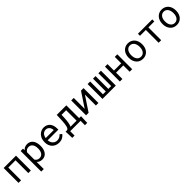

<svg xmlns="http://www.w3.org/2000/svg" viewBox="589 -2579 4824 4824"><g transform="rotate(-45 3000.5 -167.5)"><path d="M519 0V-528.3H80.6V0H170.9V-453.6H428.7V0Z M684.6 203.1H774.9V-50.8Q784.7 -40 795.9 -31Q807.1 -22 819.8 -14.6Q840.8 -2.9 866.9 3.4Q893.1 9.8 923.3 9.8Q973.1 9.8 1012 -10.7Q1050.8 -31.2 1077.1 -67.4Q1103.5 -103.5 1117.2 -152.6Q1130.9 -201.7 1130.9 -258.3V-268.6Q1130.9 -327.6 1117.2 -377.2Q1103.5 -426.8 1077.1 -462.4Q1050.8 -498 1011.7 -518.1Q972.7 -538.1 921.9 -538.1Q893.1 -538.1 867.9 -532Q842.8 -525.9 822.3 -514.2Q807.6 -506.3 794.9 -495.4Q782.2 -484.4 771.5 -470.7L767.1 -528.3H684.6ZM1040.5 -268.6V-258.3Q1040.5 -219.7 1032 -184.6Q1023.4 -149.4 1005.9 -122.6Q988.3 -95.7 960.9 -79.8Q933.6 -64 896 -64Q872.6 -64 853.3 -69.8Q834 -75.7 818.4 -85.9Q804.7 -94.7 793.9 -107.4Q783.2 -120.1 774.9 -134.8V-389.2Q784.2 -405.8 796.4 -419.4Q808.6 -433.1 824.2 -442.4Q838.4 -451.7 856.2 -456.5Q874 -461.4 895 -461.4Q933.1 -461.4 960.4 -445.8Q987.8 -430.2 1005.9 -403.8Q1023.4 -377 1032 -342Q1040.5 -307.1 1040.5 -268.6Z M1518.6 9.8Q1595.7 9.8 1648.2 -21.2Q1700.7 -52.2 1727.1 -92.3L1671.9 -135.3Q1647 -103 1609.4 -83.5Q1571.8 -64 1523.4 -64Q1486.8 -64 1456.5 -77.6Q1426.3 -91.3 1404.8 -115.2Q1383.8 -137.7 1371.8 -167Q1359.9 -196.3 1356.4 -234.9V-238.3H1733.9V-278.8Q1733.9 -334 1720 -381.3Q1706.1 -428.7 1677.7 -463.9Q1649.4 -498.5 1606.7 -518.3Q1564 -538.1 1506.8 -538.1Q1461.4 -538.1 1418.2 -519.5Q1375 -501 1341.3 -466.3Q1307.1 -431.2 1286.6 -380.6Q1266.1 -330.1 1266.1 -266.1V-245.6Q1266.1 -190.4 1284.7 -143.6Q1303.2 -96.7 1336.4 -62.5Q1369.6 -28.3 1416.3 -9.3Q1462.9 9.8 1518.6 9.8ZM1506.8 -463.9Q1541.5 -463.9 1566.7 -451.2Q1591.8 -438.5 1608.4 -418Q1625 -397.5 1634.3 -369.4Q1643.6 -341.3 1643.6 -316.9V-312.5H1359.4Q1364.7 -349.1 1378.2 -377.2Q1391.6 -405.3 1411.1 -424.8Q1430.7 -443.8 1455.1 -453.9Q1479.5 -463.9 1506.8 -463.9Z M1876.5 -73.7H1826.7L1835.4 155.3H1916.5V0H2285.2V155.3H2366.7L2375.5 -73.7H2307.6V-528.3H1967.3L1959.5 -330.1Q1956.1 -273.4 1950.4 -227.5Q1944.8 -181.6 1935.5 -148.4Q1926.3 -115.2 1911.9 -95.9Q1897.5 -76.7 1876.5 -73.7ZM2049.8 -330.1 2054.2 -444.8H2217.3V-73.7H2001.5Q2013.2 -95.2 2021.2 -122.6Q2029.3 -149.9 2034.7 -182.6Q2040 -214.8 2043.7 -252Q2047.4 -289.1 2049.8 -330.1Z M2829.1 -528.3 2570.8 -138.2V-528.3H2481V0H2570.8L2829.1 -389.6V0H2919.4V-528.3Z M3153.8 -528.3H3063.5V0H3537.6V-528.3H3447.3V-73.7H3345.7V-528.3H3255.4V-73.7H3153.8Z M4119.6 0V-528.3H4029.3V-299.3H3771.5V-528.3H3681.2V0H3771.5V-225.6H4029.3V0Z M4260.3 -269V-258.3Q4260.3 -201.2 4276.9 -152.3Q4293.5 -103.5 4324.7 -67.4Q4355.5 -31.2 4400.1 -10.7Q4444.8 9.8 4501 9.8Q4556.6 9.8 4601.1 -10.7Q4645.5 -31.2 4676.8 -67.4Q4707.5 -103.5 4724.1 -152.3Q4740.7 -201.2 4740.7 -258.3V-269Q4740.7 -326.2 4724.1 -375.2Q4707.5 -424.3 4676.8 -460.4Q4645.5 -496.6 4600.8 -517.3Q4556.2 -538.1 4500 -538.1Q4444.3 -538.1 4399.9 -517.3Q4355.5 -496.6 4324.7 -460.4Q4293.5 -424.3 4276.9 -375.2Q4260.3 -326.2 4260.3 -269ZM4350.6 -258.3V-269Q4350.6 -307.6 4359.9 -343Q4369.1 -378.4 4388.2 -405.3Q4406.7 -432.1 4434.6 -448Q4462.4 -463.9 4500 -463.9Q4537.6 -463.9 4565.7 -448Q4593.8 -432.1 4612.8 -405.3Q4631.3 -378.4 4640.9 -343Q4650.4 -307.6 4650.4 -269V-258.3Q4650.4 -219.2 4641.1 -183.8Q4631.8 -148.4 4613.3 -121.6Q4594.2 -94.7 4566.2 -79.1Q4538.1 -63.5 4501 -63.5Q4463.4 -63.5 4435.1 -79.1Q4406.7 -94.7 4388.2 -121.6Q4369.1 -148.4 4359.9 -183.8Q4350.6 -219.2 4350.6 -258.3Z M5360.8 -455.1V-528.3H4851.6V-455.1H5059.1V0H5149.9V-455.1Z M5460.4 -269V-258.3Q5460.4 -201.2 5477.1 -152.3Q5493.7 -103.5 5524.9 -67.4Q5555.7 -31.2 5600.3 -10.7Q5645 9.8 5701.2 9.8Q5756.8 9.8 5801.3 -10.7Q5845.7 -31.2 5877 -67.4Q5907.7 -103.5 5924.3 -152.3Q5940.9 -201.2 5940.9 -258.3V-269Q5940.9 -326.2 5924.3 -375.2Q5907.7 -424.3 5877 -460.4Q5845.7 -496.6 5801 -517.3Q5756.3 -538.1 5700.2 -538.1Q5644.5 -538.1 5600.1 -517.3Q5555.7 -496.6 5524.9 -460.4Q5493.7 -424.3 5477.1 -375.2Q5460.4 -326.2 5460.4 -269ZM5550.8 -258.3V-269Q5550.8 -307.6 5560.1 -343Q5569.3 -378.4 5588.4 -405.3Q5606.9 -432.1 5634.8 -448Q5662.6 -463.9 5700.2 -463.9Q5737.8 -463.9 5765.9 -448Q5793.9 -432.1 5813 -405.3Q5831.5 -378.4 5841.1 -343Q5850.6 -307.6 5850.6 -269V-258.3Q5850.6 -219.2 5841.3 -183.8Q5832 -148.4 5813.5 -121.6Q5794.4 -94.7 5766.4 -79.1Q5738.3 -63.5 5701.2 -63.5Q5663.6 -63.5 5635.3 -79.1Q5606.9 -94.7 5588.4 -121.6Q5569.3 -148.4 5560.1 -183.8Q5550.8 -219.2 5550.8 -258.3Z"/></g></svg>

Font: Roboto Mono
Style: Regular
Weight: 400
Monospace: yes
Designer: Google
Version: Version 3.000